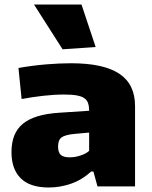

<svg xmlns="http://www.w3.org/2000/svg" viewBox="-20 -828 675 853"><path d="M197 5Q113 5 72 -36Q31 -77 31 -152Q31 -237 82 -278.5Q133 -320 241 -327L376 -336Q376 -355 371.5 -369Q367 -383 355 -391.5Q343 -400 321.5 -404Q300 -408 265 -408Q221 -408 172.5 -402.5Q124 -397 76 -388L62 -526Q125 -537 184.5 -542Q244 -547 295 -547Q440 -547 510 -500.5Q580 -454 580 -357V0H413L395 -66H385Q343 -28 294.5 -11.5Q246 5 197 5ZM289 -129Q314 -129 339 -137.5Q364 -146 376 -158V-239L310 -233Q269 -229 253.5 -217.5Q238 -206 238 -177Q238 -151 250 -140Q262 -129 289 -129ZM258 -609 131 -808H342L405 -619Z"/></svg>

Font: Encode Sans Wide
Style: ExtraBold
Weight: 800
Designer: Pablo Impallari, Andres Torresi
Foundry: Pablo Impallari, Andres Torresi
Version: Version 1.000; ttfautohint (v1.00) -l 8 -r 50 -G 200 -x 14 -